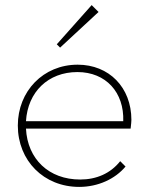

<svg xmlns="http://www.w3.org/2000/svg" viewBox="-20 -724 582 754"><path d="M291 10C365 10 432 -21 473 -70L452 -91C414 -43 359 -19 295 -19C172 -19 88 -99 82 -219H493C495 -236 496 -248 496 -253C496 -381 408 -470 285 -470C150 -470 50 -366 50 -231C50 -93 152 10 291 10ZM82 -248C89 -363 169 -441 284 -441C396 -441 468 -361 464 -248ZM203 -550 216 -537 367 -677 340 -704Z"/></svg>

Font: MV Cash Thin
Style: Regular
Weight: 100
Designer: Rodrigo Fuenzalida
Foundry: fragTYPE
Version: Version 1.100;Glyphs 3.1.2 (3151)